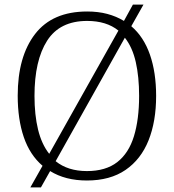

<svg xmlns="http://www.w3.org/2000/svg" viewBox="-20 -775 757 835"><path d="M165 -54Q110 -101 83.5 -178.5Q57 -256 57 -359Q57 -529 132.5 -627Q208 -725 359 -725Q407 -725 446.5 -714.5Q486 -704 519 -684L558 -755H604L551 -661Q605 -615 632 -537.5Q659 -460 659 -358Q659 -247 626 -164.5Q593 -82 526 -36Q459 10 358 10Q264 10 198 -31L158 40H112ZM495 -642Q443 -684 359 -684Q240 -684 185 -598Q130 -512 130 -358Q130 -275 145.5 -211.5Q161 -148 194 -106ZM358 -31Q440 -31 490 -70Q540 -109 562.5 -182.5Q585 -256 585 -358Q585 -441 570.5 -505Q556 -569 523 -611L222 -74Q275 -31 358 -31Z"/></svg>

Font: Noto Serif Myanmar Light
Style: Regular
Weight: 300
Designer: Ben Mitchell and the Monotype Design Team
Foundry: Monotype Imaging Inc.
Version: Version 2.106; ttfautohint (v1.8.4.7-5d5b)